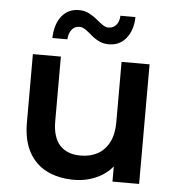

<svg xmlns="http://www.w3.org/2000/svg" viewBox="-53 -797 787 854"><g transform="rotate(5 340.5 -370.0)"><path d="M308 7Q240 7 188 -18.5Q136 -44 107 -96.5Q78 -149 78 -229V-534H203V-246Q203 -174 235.5 -138.5Q268 -103 328 -103Q372 -103 404.5 -121Q437 -139 455.5 -175Q474 -211 474 -264V-534H599V0H480V-144L501 -100Q474 -48 422 -20.5Q370 7 308 7ZM410 -607Q386 -607 366.5 -616.5Q347 -626 331.5 -639.5Q316 -653 302 -663Q288 -673 274 -673Q253 -673 240 -657Q227 -641 225 -613H158Q160 -675 188.5 -711Q217 -747 266 -747Q290 -747 310 -737Q330 -727 345.5 -714Q361 -701 375 -691Q389 -681 402 -681Q423 -681 436.5 -696Q450 -711 451 -738H518Q517 -680 488 -643.5Q459 -607 410 -607Z"/></g></svg>

Font: MOST Montserrat SemiBold
Style: Regular
Weight: 600
Designer: Julieta Ulanovsky
Foundry: Julieta Ulanovsky
Version: Version 8.000;March 11, 2024;FontCreator 15.0.0.2926 64-bit